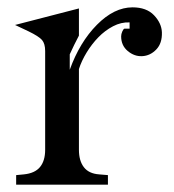

<svg xmlns="http://www.w3.org/2000/svg" viewBox="-20 -503 473 523"><path d="M103 -364Q103 -384 94.5 -394Q86 -404 57 -418L21 -435L195 -480V-406Q191 -399 182 -380.5Q173 -362 170 -355V-313Q197 -388 244 -435.5Q291 -483 341 -483Q379 -483 399.5 -461.5Q420 -440 421 -415Q422 -385 405.5 -368Q389 -351 367 -350Q346 -349 328 -364Q310 -379 310 -404Q310 -410 313 -417Q316 -424 319 -425H333V-442Q310 -443 288 -431.5Q266 -420 248 -401.5Q230 -383 216 -360Q202 -337 195 -315V-95Q195 -65 208.5 -47.5Q222 -30 250 -28L274 -26V0H24V-26L45 -28Q75 -31 89 -48Q103 -65 103 -95Z"/></svg>

Font: Redaction
Style: Regular
Weight: 400
Designer: Jeremy Mickel / Forest Young
Foundry: MCKL
Version: Version 2.001; Redaction